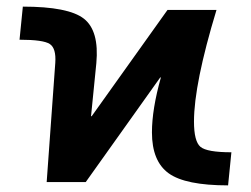

<svg xmlns="http://www.w3.org/2000/svg" viewBox="-20 -550 758 580"><path d="M486 -520H634Q566 -296 566 -183Q566 -123 585.5 -106.5Q605 -90 679 -90L669 10Q540 10 489.5 -26.5Q439 -63 439 -150Q439 -220 466 -316H464L239 0H121L147 -360Q150 -404 130.5 -417Q111 -430 39 -430L49 -530Q187 -530 233.5 -493.5Q280 -457 271 -359L255 -199H257Z"/></svg>

Font: M PLUS 1p
Style: Bold
Weight: 700
Version: Version 1.062